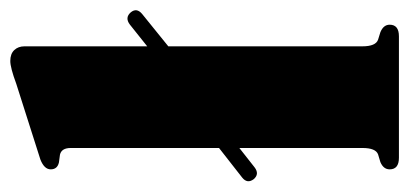

<svg xmlns="http://www.w3.org/2000/svg" viewBox="-231 -564 795 373"><g transform="rotate(-90 166.5 -377.5)"><path d="M5 -282Q-4.5 -294.5 8 -304.5L65.5 -349.5V-637.5Q65.5 -655.5 52.5 -658.5L37.5 -660.5Q24 -663.5 24 -676.5Q24 -689 43 -696.5L190.5 -743.5Q221.5 -755 234.5 -755Q248.5 -755 255.8 -747.2Q263 -739.5 263 -727.5V-489L305 -522.5Q318.5 -533 329 -521Q338.5 -509.5 326 -499L263 -448V-71Q263 -45 276 -40.5L290.5 -36Q305 -30 305 -18Q305 0 282.5 0H46.5Q24 0 24 -18Q24 -30 38 -36L53 -40.5Q65.5 -45 65.5 -71V-310L28 -280.5Q15 -270.5 5 -282Z"/></g></svg>

Font: Fraunces 72pt Black
Style: Regular
Weight: 900
Version: Version 1.000;[0bf87f6ff]